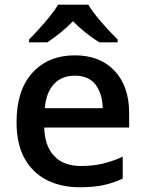

<svg xmlns="http://www.w3.org/2000/svg" viewBox="-20 -786 616 816"><path d="M297.4 -550.8Q405.3 -550.8 467 -485.1Q528.8 -419.4 528.8 -305.7V-244.1H168Q169.9 -165.5 210.2 -123Q250.5 -80.6 323.2 -80.6Q374.5 -80.6 416 -90.3Q457.5 -100.1 501.5 -120.1V-26.9Q460.4 -7.8 418.7 1Q377 9.8 318.4 9.8Q238.8 9.8 178.2 -21.2Q117.7 -52.2 84 -113.5Q50.3 -174.8 50.3 -266.6Q50.3 -402.8 117.9 -476.8Q185.5 -550.8 297.4 -550.8ZM297.4 -464.4Q243.2 -464.4 209.7 -429.2Q176.3 -394 170.4 -326.2H416.5Q415.5 -386.7 386.7 -425.5Q357.9 -464.4 297.4 -464.4ZM355.5 -766.1Q368.2 -743.7 390.6 -716.1Q413.1 -688.5 437.3 -662.4Q461.4 -636.2 480 -618.2V-606H401.9Q375.5 -622.6 345.9 -645.8Q316.4 -668.9 290.5 -695.8Q264.2 -668.9 235.6 -646Q207 -623 181.2 -606H103.5V-618.2Q122.1 -636.7 145.8 -662.8Q169.4 -689 191.7 -716.3Q213.9 -743.7 227.1 -766.1Z"/></svg>

Font: Open Sans SemiBold
Style: Regular
Weight: 600
Designer: Monotype Design Team
Foundry: Monotype Imaging Inc.
Version: Version 3.003; ttfautohint (v1.8.4)